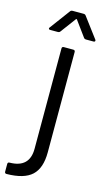

<svg xmlns="http://www.w3.org/2000/svg" viewBox="-172 -745 552 998"><g transform="rotate(15 103.5 -246.0)"><path d="M-25 208Q-35 208 -35 198V157Q-35 147 -25 147Q82 146 82 44V-496Q82 -506 92 -506H143Q153 -506 153 -496V44Q153 129 111 168Q69 207 -25 208ZM1 -574Q-5 -574 -6.5 -576.5Q-8 -579 -8 -580Q-8 -583 -5 -586L75 -694Q79 -700 88 -700H146Q155 -700 159 -694L240 -586Q242 -584 242 -580Q242 -578 240 -576Q238 -574 234 -574H194Q185 -574 181 -580L121 -662Q120 -664 118 -664Q116 -664 115 -662L54 -580Q50 -574 41 -574Z"/></g></svg>

Font: LinhAnh
Style: Regular
Weight: 400
Designer: Jeremy Tribby
Foundry: Tribby Type
Version: Version 1.408